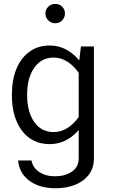

<svg xmlns="http://www.w3.org/2000/svg" viewBox="-20 -748 591 1003"><path d="M42 -252Q42 -330.6 65.9 -388.4Q89.8 -446.3 134.5 -478.3Q179.2 -510.3 240.2 -510.3Q285.6 -510.3 324.2 -490Q362.8 -469.7 394 -432.6L402.8 -505.4H470.7V79.1Q470.7 128.9 444.6 163.8Q418.5 198.7 373.3 217Q328.1 235.4 271 235.4Q185.5 235.4 132.8 195.8Q80.1 156.2 74.7 90.3H144.5Q150.9 127.4 184.3 150.1Q217.8 172.9 268.1 172.9Q318.8 172.9 355 148.9Q391.1 125 391.1 79.1V-68.8Q360.4 -33.2 322.3 -14.2Q284.2 4.9 239.7 4.9Q147.9 4.9 95 -64.9Q42 -134.8 42 -252ZM121.6 -252Q121.6 -164.1 158.7 -111.1Q195.8 -58.1 260.7 -58.1Q299.3 -58.1 332.8 -79.6Q366.2 -101.1 391.1 -137.2V-367.7Q366.2 -403.8 332.5 -425.5Q298.8 -447.3 260.7 -447.3Q195.8 -447.3 158.7 -393.8Q121.6 -340.3 121.6 -252ZM217.3 -677.7Q217.3 -698.7 232.2 -713.1Q247.1 -727.5 268.6 -727.5Q290.5 -727.5 304.9 -713.1Q319.3 -698.7 319.3 -677.7Q319.3 -656.7 304.9 -641.6Q290.5 -626.5 268.6 -626.5Q247.1 -626.5 232.2 -641.6Q217.3 -656.7 217.3 -677.7Z"/></svg>

Font: Estedad-FD Regular
Style: FD-Regular
Weight: 400
Designer: Amin Abedi
Version: Version 7.3